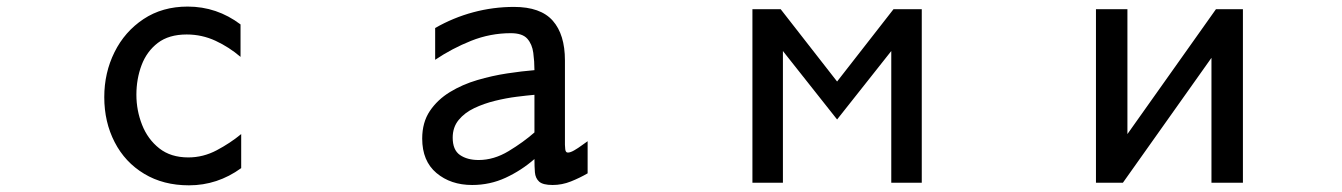

<svg xmlns="http://www.w3.org/2000/svg" viewBox="-20 -554 4040 578"><path d="M548.8 3.9Q471.7 3.9 414.1 -30.8Q356.4 -65.4 325.2 -126Q293.9 -186.5 293.9 -261.7Q293.9 -335 324.7 -397Q355.5 -459 412.1 -496.6Q468.8 -534.2 544.9 -534.2Q632.8 -534.2 704.1 -480.5V-382.8Q669.9 -412.1 628.9 -431.2Q587.9 -450.2 542 -450.2Q488.3 -450.2 455.1 -424.8Q421.9 -399.4 406.2 -357.9Q390.6 -316.4 390.6 -268.6Q390.6 -221.7 407.7 -178.2Q424.8 -134.8 459.5 -107.4Q494.1 -80.1 546.9 -80.1Q591.8 -80.1 632.3 -101.6Q672.9 -123 706.1 -150.4V-47.9Q634.8 3.9 548.8 3.9Z M1401.4 2.9Q1336.9 2.9 1293.9 -33.2Q1251 -69.3 1251 -136.7Q1251 -185.5 1273.9 -219.7Q1296.9 -253.9 1334.5 -276.9Q1372.1 -299.8 1417 -313Q1461.9 -326.2 1506.8 -333Q1551.8 -339.8 1588.9 -342.8Q1588.9 -369.1 1585.4 -395Q1582 -420.9 1567.4 -437.5Q1552.7 -454.1 1517.6 -454.1Q1456.1 -454.1 1398.4 -431.2Q1340.8 -408.2 1290 -374V-469.7Q1344.7 -501 1404.8 -517.1Q1464.8 -533.2 1527.3 -533.2Q1607.4 -533.2 1644 -491.7Q1680.7 -450.2 1680.7 -372.1V-118.2Q1680.7 -115.2 1681.6 -105Q1682.6 -94.7 1689.5 -94.7Q1697.3 -94.7 1709 -101.6Q1720.7 -108.4 1731.9 -116.7Q1743.2 -125 1749 -128.9V-32.2Q1725.6 -18.6 1698.7 -7.8Q1671.9 2.9 1643.6 2.9Q1614.3 2.9 1603 -7.3Q1591.8 -17.6 1590.3 -35.2Q1588.9 -52.7 1588.9 -75.2Q1549.8 -41 1502.4 -19Q1455.1 2.9 1401.4 2.9ZM1420.9 -72.3Q1466.8 -72.3 1511.2 -99.1Q1555.7 -126 1588.9 -155.3V-268.6Q1566.4 -266.6 1535.2 -262.7Q1503.9 -258.8 1470.2 -250.5Q1436.5 -242.2 1407.7 -228.5Q1378.9 -214.8 1360.8 -192.9Q1342.8 -170.9 1342.8 -139.6Q1342.8 -102.5 1364.7 -87.4Q1386.7 -72.3 1420.9 -72.3Z M2245.1 -3.9V-526.4H2330.1L2500 -308.6L2669.9 -526.4H2754.9V-3.9H2663.1V-400.4L2500 -194.3L2336.9 -400.4V-3.9Z M3279.3 -3.9V-526.4H3374V-150.4L3640.6 -526.4H3721.7V-3.9H3627V-379.9L3360.4 -3.9Z"/></svg>

Font: Kosugi
Style: Regular
Weight: 400
Version: Version 4.002